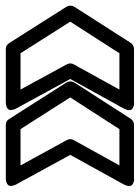

<svg xmlns="http://www.w3.org/2000/svg" viewBox="8 -600 478 656"><g transform="rotate(-90 247.0 -272.0)"><path d="M-54.2 -89.8 45.9 -271 -54.2 -454.1Q-55.2 -455.6 -56.4 -458Q-57.6 -460.4 -59.3 -467Q-61 -473.6 -59.8 -478.5Q-58.6 -483.4 -51.8 -487.3Q-44.9 -491.2 -32.2 -491.2H147.9Q162.1 -491.2 168.9 -479L293 -284.2Q300.8 -270.5 293 -256.8L168.9 -64Q161.1 -53.2 147.9 -53.2H-32.2Q-32.2 -53.7 -36.6 -53Q-41 -52.2 -46.4 -54.2Q-51.8 -56.2 -56.2 -59.1Q-60.5 -62 -60.5 -70.1Q-60.5 -78.1 -54.2 -89.8ZM9.8 -103H133.8L242.2 -271L133.8 -440.9H9.8L96.2 -283.2Q103 -271 96.2 -258.8ZM205.1 -89.8 305.2 -271 205.1 -454.1Q204.1 -455.6 202.9 -458Q201.7 -460.4 200 -467Q198.2 -473.6 199.5 -478.5Q200.7 -483.4 207.5 -487.3Q214.4 -491.2 227.1 -491.2H407.2Q421.4 -491.2 428.2 -479L551.8 -284.2Q559.6 -270.5 551.8 -256.8L428.2 -64Q420.4 -53.2 407.2 -53.2H227.1Q227.1 -53.7 222.7 -53Q218.3 -52.2 212.9 -54.2Q207.5 -56.2 203.1 -59.1Q198.7 -62 198.7 -70.1Q198.7 -78.1 205.1 -89.8ZM269 -103H393.1L501 -271L393.1 -440.9H269L355 -283.2Q361.8 -271 355 -258.8Z"/></g></svg>

Font: Trueno Black Outline
Style: Regular
Weight: 900
Width: 6
Designer: Julieta Ulanovsky
Foundry: Julieta Ulanovsky
Version: Version 3.001b | FøM Fix